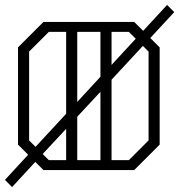

<svg xmlns="http://www.w3.org/2000/svg" viewBox="-23 -689 726 778"><path d="M586 -535 624 -497V-103L521 0H153L120 -33L26 69L-3 40L91 -62L50 -103V-497L153 -600H521L557 -564L654 -669L683 -640ZM121 -94 245 -228V-560H175L95 -480V-120ZM384 -378V-560H290V-276ZM499 -560H429V-426L527 -532ZM556 -503 429 -366V-40H499L579 -120V-480ZM290 -216V-40H384V-317ZM175 -40H245V-167L150 -65Z"/></svg>

Font: Kumar One Outline
Style: Regular
Weight: 400
Designer: Parimal Parmar
Foundry: Indian Type Foundry
Version: Version 1.000;PS 1.000;hotconv 1.0.88;makeotf.lib2.5.647800